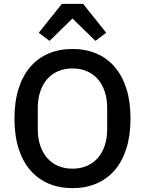

<svg xmlns="http://www.w3.org/2000/svg" viewBox="-20 -964 752 996"><path d="M356 12Q288 12 232.5 -11.5Q177 -35 137.5 -80.5Q98 -126 76.5 -193.5Q55 -261 55 -349Q55 -437 76.5 -504.5Q98 -572 137.5 -617.5Q177 -663 232.5 -686.5Q288 -710 356 -710Q424 -710 479.5 -686.5Q535 -663 574.5 -617.5Q614 -572 635.5 -504.5Q657 -437 657 -349Q657 -261 635.5 -193.5Q614 -126 574.5 -80.5Q535 -35 479.5 -11.5Q424 12 356 12ZM356 -89Q396 -89 429.5 -103Q463 -117 486.5 -143.5Q510 -170 523 -208Q536 -246 536 -294V-404Q536 -452 523 -490Q510 -528 486.5 -554.5Q463 -581 429.5 -595Q396 -609 356 -609Q315 -609 282 -595Q249 -581 225.5 -554.5Q202 -528 189 -490Q176 -452 176 -404V-294Q176 -246 189 -208Q202 -170 225.5 -143.5Q249 -117 282 -103Q315 -89 356 -89ZM411 -944 531 -794 475 -752 356 -868 237 -752 181 -794 301 -944Z"/></svg>

Font: IBM Plex Sans Hebrew Medium
Style: Regular
Weight: 500
Designer: Mike Abbink, Paul van der Laan, Pieter van Rosmalen, Yanek Iontef
Foundry: Bold Monday
Version: Version 1.2